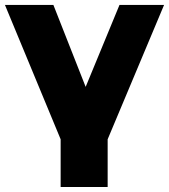

<svg xmlns="http://www.w3.org/2000/svg" viewBox="-21 -562 683 776"><path d="M224.1 193.8V1L-1 -542H194.8L325.2 -210.9L461.9 -542H642.1L414.1 1V193.8Z"/></svg>

Font: Montserrat ExtraBold
Style: Regular
Weight: 800
Designer: Julieta Ulanovsky
Foundry: Julieta Ulanovsky
Version: Version 9.000